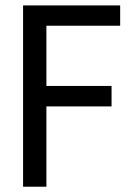

<svg xmlns="http://www.w3.org/2000/svg" viewBox="-20 -707 500 727"><path d="M67.4 0V-686.5H435V-609.6H155.7V-381.6H402.4V-304.1H155.7V0Z"/></svg>

Font: Archivo SemiBold Condensed
Style: Regular
Weight: 600
Width: 3
Version: Version 2.001